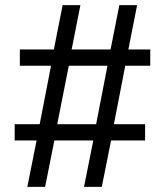

<svg xmlns="http://www.w3.org/2000/svg" viewBox="-20 -725 640 745"><path d="M86 0 122 -180H37V-243H134L178 -470H57V-533H189L223 -705H292L258 -533H409L443 -705H512L478 -533H563V-470H466L422 -243H543V-180H411L375 0H306L342 -180H191L155 0ZM202 -243H353L397 -470H247Z"/></svg>

Font: Nunito Sans 12pt ExtraLight 12pt Medium
Style: Regular
Weight: 500
Version: Version 3.101;gftools[0.9.27]